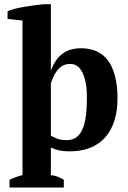

<svg xmlns="http://www.w3.org/2000/svg" viewBox="-20 -692 596 892"><path d="M84.5 -596.7 15.1 -604V-639.6Q26.9 -645.5 47.9 -650.9Q68.8 -656.2 93 -660.4Q117.2 -664.6 141.6 -667.7Q166 -670.9 185.1 -672.4H216.3V-365.2H217.3Q235.8 -416.5 269.8 -442.1Q303.7 -467.8 356.9 -467.8Q397 -467.8 428.5 -453.9Q460 -439.9 481.4 -411.1Q502.9 -382.3 514.4 -338.4Q525.9 -294.4 525.9 -234.4Q525.9 -176.3 511.2 -130.6Q496.6 -85 468.5 -53.5Q440.4 -22 398.9 -5.4Q357.4 11.2 303.2 11.2Q278.8 11.2 257.6 7.1Q236.3 2.9 216.3 -6.8V121.6Q231.4 123 245.6 127.9Q259.8 132.8 276.4 143.1V179.2H24.4V143.1Q57.1 127.9 84.5 121.6ZM305.7 -395Q274.4 -395 252.9 -373Q231.4 -351.1 216.3 -305.2V-62Q230 -53.7 246.8 -47.4Q263.7 -41 290 -41Q316.4 -41 334.2 -53.7Q352.1 -66.4 363 -91.3Q374 -116.2 378.9 -153.3Q383.8 -190.4 383.8 -238.8Q383.8 -252.9 382.8 -270Q381.8 -287.1 378.7 -304.4Q375.5 -321.8 370.1 -338.1Q364.7 -354.5 356 -367.2Q347.2 -379.9 335 -387.5Q322.8 -395 305.7 -395Z"/></svg>

Font: PT Astra Serif
Style: Bold
Weight: 700
Designer: A.Korolkova, I. Chaeva
Foundry: ParaType Ltd
Version: Version 1.002